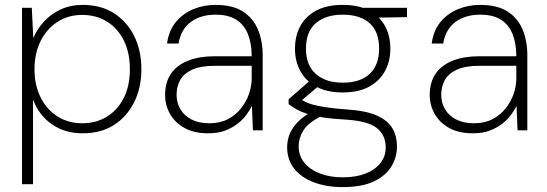

<svg xmlns="http://www.w3.org/2000/svg" viewBox="-20 -533 2235 785"><path d="M70 220V-501H110L116 -377Q131 -413 159 -444Q187 -475 227.5 -494Q268 -513 318 -513Q393 -513 446.5 -478.5Q500 -444 529 -385Q558 -326 558 -250Q558 -174 528.5 -115Q499 -56 446 -22Q393 12 318 12Q245 12 192 -25Q139 -62 115 -126V220ZM316 -29Q373 -29 417 -56Q461 -83 486 -132.5Q511 -182 511 -250Q511 -318 486 -368Q461 -418 417 -445Q373 -472 316 -472Q259 -472 215 -443.5Q171 -415 146 -365Q121 -315 121 -250Q121 -185 146 -135Q171 -85 215 -57Q259 -29 316 -29Z M831 12Q773 12 734 -10Q695 -32 675 -67.5Q655 -103 655 -144Q655 -198 680 -233Q705 -268 750.5 -285.5Q796 -303 857 -303H1009Q1009 -356 993.5 -394Q978 -432 946 -452.5Q914 -473 861 -473Q801 -473 760.5 -443.5Q720 -414 710 -355H663Q670 -408 699 -443Q728 -478 770.5 -495.5Q813 -513 861 -513Q931 -513 973 -486Q1015 -459 1034.5 -412.5Q1054 -366 1054 -307V0H1014L1010 -100Q1002 -84 988 -64.5Q974 -45 952.5 -28Q931 -11 901.5 0.5Q872 12 831 12ZM836 -29Q879 -29 911 -45.5Q943 -62 965 -89.5Q987 -117 998 -149Q1009 -181 1009 -212V-264H860Q800 -264 765.5 -248Q731 -232 716.5 -205.5Q702 -179 702 -145Q702 -113 717.5 -86.5Q733 -60 763 -44.5Q793 -29 836 -29Z M1381 232Q1316 232 1264.5 213Q1213 194 1183.5 157.5Q1154 121 1154 69Q1154 43 1163 18.5Q1172 -6 1194 -30.5Q1216 -55 1257 -78L1297 -60Q1239 -31 1220 1Q1201 33 1201 64Q1201 104 1224.5 132.5Q1248 161 1289 176.5Q1330 192 1381 192Q1436 192 1475 176.5Q1514 161 1535.5 133.5Q1557 106 1557 70Q1557 20 1521.5 -9Q1486 -38 1394 -44Q1338 -47 1300 -53Q1262 -59 1236 -67.5Q1210 -76 1192.5 -86Q1175 -96 1160 -107V-127L1250 -206L1293 -190L1201 -112V-132Q1214 -125 1226 -118Q1238 -111 1258 -105.5Q1278 -100 1312.5 -94.5Q1347 -89 1404 -85Q1477 -80 1521 -60.5Q1565 -41 1584 -9Q1603 23 1603 67Q1603 109 1580.5 147Q1558 185 1509 208.5Q1460 232 1381 232ZM1381 -155Q1316 -155 1272.5 -179Q1229 -203 1207.5 -243.5Q1186 -284 1186 -333Q1186 -386 1207.5 -426Q1229 -466 1272.5 -489.5Q1316 -513 1381 -513Q1447 -513 1490 -489.5Q1533 -466 1554.5 -426Q1576 -386 1576 -333Q1576 -284 1554.5 -243.5Q1533 -203 1490 -179Q1447 -155 1381 -155ZM1381 -195Q1454 -195 1492 -231.5Q1530 -268 1530 -334Q1530 -404 1491 -438.5Q1452 -473 1381 -473Q1312 -473 1271.5 -438.5Q1231 -404 1231 -334Q1231 -266 1271.5 -230.5Q1312 -195 1381 -195ZM1469 -460 1451 -501H1644V-463Z M1913 12Q1855 12 1816 -10Q1777 -32 1757 -67.5Q1737 -103 1737 -144Q1737 -198 1762 -233Q1787 -268 1832.5 -285.5Q1878 -303 1939 -303H2091Q2091 -356 2075.5 -394Q2060 -432 2028 -452.5Q1996 -473 1943 -473Q1883 -473 1842.5 -443.5Q1802 -414 1792 -355H1745Q1752 -408 1781 -443Q1810 -478 1852.5 -495.5Q1895 -513 1943 -513Q2013 -513 2055 -486Q2097 -459 2116.5 -412.5Q2136 -366 2136 -307V0H2096L2092 -100Q2084 -84 2070 -64.5Q2056 -45 2034.5 -28Q2013 -11 1983.5 0.5Q1954 12 1913 12ZM1918 -29Q1961 -29 1993 -45.5Q2025 -62 2047 -89.5Q2069 -117 2080 -149Q2091 -181 2091 -212V-264H1942Q1882 -264 1847.5 -248Q1813 -232 1798.5 -205.5Q1784 -179 1784 -145Q1784 -113 1799.5 -86.5Q1815 -60 1845 -44.5Q1875 -29 1918 -29Z"/></svg>

Font: DM Sans 18pt ExtraLight
Style: Regular
Weight: 250
Designer: Colophon Foundry, Jonny Pinhorn
Foundry: Colophon Foundry
Version: Version 4.004;gftools[0.9.30]